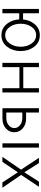

<svg xmlns="http://www.w3.org/2000/svg" viewBox="1052 -1623 586 2730"><g transform="rotate(90 1345.0 -258.0)"><path d="M480.5 -478.5Q554.7 -478.5 601.6 -410.2Q644.5 -347.7 644.5 -258.8Q644.5 -170.9 601.6 -108.4Q555.7 -39.1 480.5 -39.1Q405.3 -39.1 359.4 -108.4Q317.4 -170.9 317.4 -258.8Q317.4 -346.7 359.4 -410.2Q405.3 -478.5 480.5 -478.5ZM107.4 -518.6V1H168.9V-238.3H255.9Q260.7 -140.6 315.4 -68.4Q378.9 14.6 480.5 14.6Q585 14.6 648.4 -71.3Q706.1 -148.4 706.1 -257.8Q706.1 -368.2 648.4 -446.3Q585 -531.2 480.5 -531.2Q380.9 -531.2 317.4 -450.2Q264.6 -383.8 256.8 -293H168.9V-518.6Z M874 1H934.6V-241.2H1234.4V1H1294.9V-518.6H1234.4V-295.9H934.6V-518.6H874Z M1518.6 0H1666Q1754.9 0 1809.6 -51.8Q1860.4 -99.6 1860.4 -168Q1860.4 -236.3 1809.6 -284.2Q1754.9 -335.9 1666 -335.9H1580.1V-518.6H1518.6ZM1580.1 -282.2H1656.2Q1721.7 -282.2 1761.7 -248Q1800.8 -215.8 1800.8 -168Q1800.8 -122.1 1761.7 -89.8Q1721.7 -54.7 1656.2 -54.7H1580.1ZM2017.6 -518.6V0H2079.1V-518.6Z M2210 1H2281.2L2429.7 -218.8L2574.2 1H2649.4L2466.8 -265.6L2635.7 -518.6H2562.5L2429.7 -310.5L2298.8 -518.6H2223.6L2392.6 -264.6Z"/></g></svg>

Font: Dotum
Style: Regular
Weight: 400
Version: Version 2.21